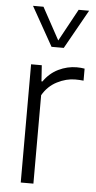

<svg xmlns="http://www.w3.org/2000/svg" viewBox="-56 -842 437 876"><g transform="rotate(5 162.0 -404.0)"><path d="M73.5 0V-541.5H122.5L127.5 -468H132Q159 -507 199.2 -526.5Q239.5 -546 282.5 -546Q302 -546 318.5 -543V-488Q309 -489 300 -489.5Q291 -490 280 -490Q239.5 -490 197.8 -468.8Q156 -447.5 131.5 -405V0ZM159.5 -629 59 -808H107L187.5 -660.5L268 -808H316L215.5 -629Z"/></g></svg>

Font: Encode Sans SemiCondensed SemiCondensed Light
Style: Regular
Weight: 300
Width: 4
Designer: Multiple Designers
Foundry: Impallari Type
Version: Version 3.000; ttfautohint (v1.8.3) -l 8 -r 50 -G 200 -x 14 